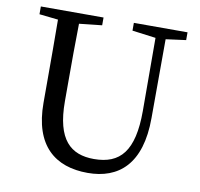

<svg xmlns="http://www.w3.org/2000/svg" viewBox="-82 -820 962 923"><g transform="rotate(10 399.0 -358.5)"><path d="M760 -733H498V-695L613 -680L614 -323C614 -127 550 -55 422 -55C309 -55 237 -116 237 -304V-394C237 -492 237 -588 239 -683L350 -695V-733H44V-695L136 -685C137 -589 137 -491 137 -394V-279C137 -70 245 16 404 16C555 16 661 -72 661 -297L662 -682L760 -695Z"/></g></svg>

Font: Noto Serif CJK JP Medium
Style: Regular
Weight: 500
Designer: Ryoko NISHIZUKA 西塚涼子 (kana & ideographs); Frank Grießhammer (Latin, Greek & Cyrillic); Wenlong ZHANG 张文龙 (bopomofo); San
Foundry: Adobe Systems Incorporated
Version: Version 1.000;PS 1;hotconv 16.6.53;makeotf.lib2.5.65590